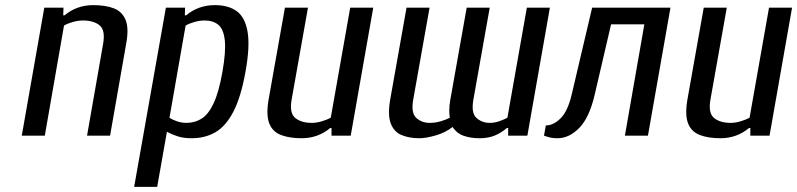

<svg xmlns="http://www.w3.org/2000/svg" viewBox="-20 -530 3114 750"><path d="M65 0 153 -500H228L227 -470H232Q280 -510 344 -510Q392 -510 424.5 -497.5Q457 -485 470.5 -452.5Q484 -420 473 -360L410 0H320L383 -360Q392 -413 368.5 -431.5Q345 -450 304 -450Q285 -450 264 -444Q243 -438 230 -430L155 0Z M504 200 628 -500H703L702 -470H707Q755 -510 819 -510Q872 -510 904.5 -486.5Q937 -463 947 -406.5Q957 -350 939 -250Q921 -150 891.5 -93.5Q862 -37 821.5 -13.5Q781 10 728 10Q698 10 675.5 3Q653 -4 632 -15L594 200ZM708 -50Q741 -50 767.5 -66.5Q794 -83 814.5 -126.5Q835 -170 849 -250Q863 -330 858 -373.5Q853 -417 832.5 -433.5Q812 -450 779 -450Q760 -450 739 -444Q718 -438 705 -430L642 -70Q652 -63 670.5 -56.5Q689 -50 708 -50Z M1158 10Q1111 10 1078 -2.5Q1045 -15 1032 -47.5Q1019 -80 1029 -140L1093 -500H1183L1119 -140Q1110 -88 1133.5 -69Q1157 -50 1198 -50Q1217 -50 1238 -56.5Q1259 -63 1272 -70L1348 -500H1438L1350 0H1275V-30H1270Q1222 10 1158 10Z M1618 10Q1578 10 1548.5 -2.5Q1519 -15 1506.5 -47.5Q1494 -80 1504 -140L1568 -500H1658L1594 -140Q1585 -88 1606.5 -69Q1628 -50 1658 -50Q1681 -50 1702.5 -56.5Q1724 -63 1737 -70Q1735 -81 1735 -99.5Q1735 -118 1739 -140L1803 -500H1893L1829 -140Q1820 -88 1841.5 -69Q1863 -50 1893 -50Q1912 -50 1930.5 -56.5Q1949 -63 1962 -70L2038 -500H2128L2040 0H1965V-30H1960Q1938 -11 1912.5 -0.5Q1887 10 1853 10Q1819 10 1791.5 0.5Q1764 -9 1748 -34Q1720 -12 1682 -1Q1644 10 1618 10Z M2158 10Q2136 10 2121 5Q2106 0 2105 0L2112 -40Q2142 -40 2170 -68Q2198 -96 2213 -160L2293 -500H2599L2511 0H2421L2497 -435H2367L2303 -160Q2282 -70 2242.5 -30Q2203 10 2158 10Z M2794 10Q2747 10 2714 -2.5Q2681 -15 2668 -47.5Q2655 -80 2665 -140L2729 -500H2819L2755 -140Q2746 -88 2769.5 -69Q2793 -50 2834 -50Q2853 -50 2874 -56.5Q2895 -63 2908 -70L2984 -500H3074L2986 0H2911V-30H2906Q2858 10 2794 10Z"/></svg>

Font: Cuprum
Style: Italic
Weight: 400
Italic angle: -10°
Designer: Jovanny Lemonad
Foundry: Jovanny Lemonad
Version: Version 3.000